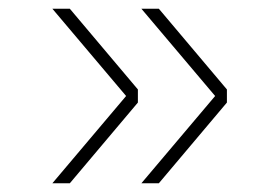

<svg xmlns="http://www.w3.org/2000/svg" viewBox="-20 -496 640 440"><path d="M304 -76 473 -276 304 -476H344L500 -291V-261L344 -76ZM100 -76 269 -276 100 -476H140L296 -291V-261L140 -76Z"/></svg>

Font: Geist Mono Thin
Style: Regular
Weight: 100
Monospace: yes
Designer: Basement.studio, Andrés Briganti, Mateo Zaragoza
Foundry: Basement.studio, Vercel, Andrés Briganti, Guido Ferreyra, Mateo Zaragoza
Version: Version 1.500; ttfautohint (v1.8.4.7-5d5b)